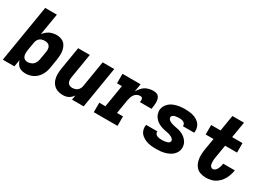

<svg xmlns="http://www.w3.org/2000/svg" viewBox="-20 -1433 2920 2138"><g transform="rotate(30 1440.0 -363.5)"><path d="M292 8Q322 8 352.5 0Q383 -8 410 -26.5Q437 -45 456.5 -71.5Q476 -98 487 -127.5Q498 -157 503 -187L521 -297Q526 -330 527.5 -364Q529 -398 522 -429.5Q515 -461 497 -487Q479 -513 449 -525.5Q419 -538 385 -538Q355 -538 325.5 -530Q296 -522 270 -503Q244 -484 225 -458L271 -735H121L0 0H149L164 -89Q172 -61 189 -37Q206 -13 233.5 -2.5Q261 8 292 8ZM249 -114Q229 -114 213 -124Q197 -134 190.5 -152Q184 -170 184 -190Q184 -210 187 -230L206 -340Q209 -362 223.5 -381.5Q238 -401 259.5 -408.5Q281 -416 303 -416Q322 -416 339 -409.5Q356 -403 365.5 -387.5Q375 -372 376.5 -353.5Q378 -335 375 -317L356 -207Q352 -182 337.5 -159Q323 -136 298.5 -125Q274 -114 249 -114Z M774 8Q798 8 822 1.5Q846 -5 866 -21.5Q886 -38 900 -59L890 0H1040L1127 -530H978L922 -190Q918 -168 904 -149Q890 -130 868 -122Q846 -114 825 -114Q806 -114 790.5 -121.5Q775 -129 767 -144.5Q759 -160 758.5 -178Q758 -196 761 -214L813 -530H663L614 -234Q609 -198 609 -163Q609 -128 619.5 -96Q630 -64 652 -39.5Q674 -15 706.5 -3.5Q739 8 774 8Z M1170 0H1475V-122H1398L1428 -304Q1432 -324 1438.5 -343.5Q1445 -363 1457.5 -380Q1470 -397 1489 -406.5Q1508 -416 1528 -416Q1539 -416 1548 -411.5Q1557 -407 1559.5 -396.5Q1562 -386 1561 -375.5Q1560 -365 1558 -354H1708Q1711 -375 1714 -396Q1717 -417 1717 -437.5Q1717 -458 1712.5 -478Q1708 -498 1695.5 -513.5Q1683 -529 1663 -533.5Q1643 -538 1623 -538Q1588 -538 1553.5 -525.5Q1519 -513 1492.5 -486Q1466 -459 1449 -427L1466 -530H1233V-408H1296L1249 -122H1170Z M1974 8Q2003 8 2033 5Q2063 2 2092.5 -7Q2122 -16 2150 -32Q2178 -48 2197 -74Q2216 -100 2221 -130Q2224 -146 2222.5 -161.5Q2221 -177 2216.5 -191.5Q2212 -206 2204.5 -219Q2197 -232 2187 -243Q2177 -254 2165.5 -263.5Q2154 -273 2141 -280.5Q2128 -288 2114 -293.5Q2100 -299 2085 -303Q2070 -307 2054.5 -309.5Q2039 -312 2024 -315.5Q2009 -319 1994.5 -323.5Q1980 -328 1966.5 -335Q1953 -342 1943.5 -354.5Q1934 -367 1936 -383Q1939 -396 1952 -404Q1965 -412 1978.5 -414.5Q1992 -417 2005.5 -418Q2019 -419 2032 -419Q2051 -419 2068.5 -414.5Q2086 -410 2098 -396Q2110 -382 2107 -363Q2107 -362 2106 -361H2251Q2252 -364 2253 -368Q2258 -401 2247.5 -432Q2237 -463 2214 -484.5Q2191 -506 2161 -518Q2131 -530 2098 -534Q2065 -538 2032 -538Q1996 -538 1959.5 -532.5Q1923 -527 1887.5 -512Q1852 -497 1825.5 -467Q1799 -437 1793 -401Q1790 -385 1791.5 -369Q1793 -353 1797.5 -339Q1802 -325 1809.5 -312Q1817 -299 1827 -287.5Q1837 -276 1848.5 -267Q1860 -258 1873 -250.5Q1886 -243 1900 -237.5Q1914 -232 1929 -227.5Q1944 -223 1959 -220.5Q1974 -218 1989.5 -215Q2005 -212 2019.5 -207Q2034 -202 2047 -195Q2060 -188 2070.5 -176Q2081 -164 2078 -148Q2076 -136 2065 -129Q2054 -122 2042.5 -119Q2031 -116 2019.5 -114Q2008 -112 1996.5 -111.5Q1985 -111 1974 -111Q1959 -111 1944.5 -113.5Q1930 -116 1917 -122Q1904 -128 1896 -140Q1888 -152 1890 -167L1891 -169H1746Q1745 -166 1744 -162Q1739 -128 1750.5 -96.5Q1762 -65 1786.5 -44.5Q1811 -24 1841.5 -12Q1872 0 1905.5 4Q1939 8 1974 8Z M2612 8Q2646 8 2681 -0.5Q2716 -9 2746.5 -30.5Q2777 -52 2798.5 -82Q2820 -112 2833 -145Q2846 -178 2852 -213Q2853 -218 2854 -224H2705L2704 -219Q2702 -202 2697 -186Q2692 -170 2684.5 -154.5Q2677 -139 2663 -126.5Q2649 -114 2633 -114Q2617 -114 2607 -125.5Q2597 -137 2594 -152Q2591 -167 2590.5 -182.5Q2590 -198 2591.5 -214Q2593 -230 2596 -245L2623 -408H2776V-530H2643L2677 -735H2528L2494 -530H2373V-408H2474L2450 -265Q2443 -226 2442 -187.5Q2441 -149 2450 -112.5Q2459 -76 2481 -47Q2503 -18 2538.5 -5Q2574 8 2612 8Z"/></g></svg>

Font: Iosevka Sparkle Heavy Oblique
Style: Regular
Weight: 900
Italic angle: -9°
Designer: Belleve Invis
Foundry: Belleve Invis
Version: Version 4.5.0; ttfautohint (v1.8.3)